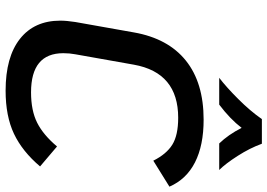

<svg xmlns="http://www.w3.org/2000/svg" viewBox="-158 -808 977 702"><g transform="rotate(90 331.0 -456.5)"><path d="M55 -188Q55 -211 60 -243L98 -457Q120 -582 201 -647Q282 -712 417 -712Q511 -712 573 -680.5Q635 -649 662 -587L567 -528Q543 -576 508.5 -597.5Q474 -619 410 -619Q245 -619 216 -457L178 -243Q174 -222 174 -199Q174 -81 317 -81Q384 -81 428.5 -103.5Q473 -126 515 -176L588 -114Q533 -49 468.5 -18.5Q404 12 311 12Q188 12 121.5 -40.5Q55 -93 55 -188ZM415 -925H505Q521 -881 549.5 -836.5Q578 -792 601 -769H504Q472 -802 447 -851Q415 -809 362 -769H264Q298 -795 341.5 -838.5Q385 -882 415 -925Z"/></g></svg>

Font: KoHo SemiBold
Style: Italic
Weight: 600
Italic angle: -10°
Version: Version 1.000; ttfautohint (v1.6)